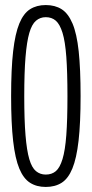

<svg xmlns="http://www.w3.org/2000/svg" viewBox="-20 -730 364 760"><path d="M161 10Q125 10 99 -6.5Q73 -23 56.5 -62.5Q40 -102 32 -172Q24 -242 24 -349Q24 -457 32 -527Q40 -597 56.5 -637Q73 -677 99 -693.5Q125 -710 161 -710Q198 -710 224 -693.5Q250 -677 267 -637Q284 -597 291.5 -527Q299 -457 299 -350Q299 -243 291 -173Q283 -103 266.5 -63Q250 -23 224 -6.5Q198 10 161 10ZM161 -39Q185 -39 201 -52.5Q217 -66 227.5 -100.5Q238 -135 242.5 -195.5Q247 -256 247 -349Q247 -444 242.5 -505Q238 -566 227.5 -600Q217 -634 201 -648Q185 -662 161 -662Q139 -662 122.5 -648Q106 -634 96 -599.5Q86 -565 81 -504Q76 -443 76 -349Q76 -255 81 -194.5Q86 -134 96 -100Q106 -66 122.5 -52.5Q139 -39 161 -39Z"/></svg>

Font: Georama Extra Condensed Light
Style: Regular
Weight: 300
Width: 2
Designer: Jean-Baptiste Levee
Foundry: Production Type
Version: Version 1.000